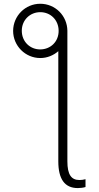

<svg xmlns="http://www.w3.org/2000/svg" viewBox="-20 -780 516 1005"><path d="M48.7 -618.3C48.7 -540.1 112.6 -476.2 190.7 -476.2C226.9 -476.2 259.9 -490.1 285.2 -512.1V64.3C285.2 157.3 318.5 204.5 387.4 204.5C400.6 204.5 417.3 202.4 427.6 198.9V158C418 160.9 405.2 162.3 396 162.3C353 162.3 332.7 133.9 332.7 64.3V-615.8V-618.3V-619.3C331.7 -697.8 269.2 -760.3 190.7 -760.3C112.6 -760.3 49 -697.1 48.7 -618.3ZM190.7 -521.3C137.4 -521 94.1 -561.8 94.1 -619C94.1 -675.4 137.4 -716.3 190.7 -716.3C244.7 -716.3 286.6 -675.4 286.9 -619C287.3 -561.8 244.7 -521.7 190.7 -521.3Z"/></svg>

Font: Karasuma Gothic
Style: Thin
Weight: 200
Designer: Rasmus Andersson / Ryoko Ishizuka
Foundry: rsms
Version: Version 1.00